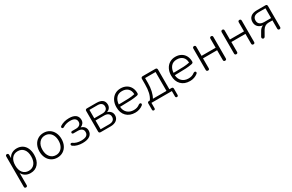

<svg xmlns="http://www.w3.org/2000/svg" viewBox="170 -1847 5145 3386"><g transform="rotate(-30 2742.5 -154.0)"><path d="M77 155V-460Q77 -475 84.5 -483.5Q92 -492 106 -492Q120 -492 128 -483.5Q136 -475 136 -460V-394Q158 -441 202.5 -467.5Q247 -494 306 -494Q371 -494 419 -463.5Q467 -433 493 -376Q519 -319 519 -243Q519 -127 461.5 -59.5Q404 8 306 8Q247 8 202.5 -18.5Q158 -45 136 -91V155Q136 186 106 186Q77 186 77 155ZM459 -243Q459 -337 415.5 -389.5Q372 -442 297 -442Q222 -442 178.5 -389.5Q135 -337 135 -243Q135 -149 178.5 -96Q222 -43 297 -43Q372 -43 415.5 -96Q459 -149 459 -243Z M627 -243Q627 -315 655 -372.5Q683 -430 734.5 -462Q786 -494 852 -494Q918 -494 969 -462Q1020 -430 1048 -373Q1076 -316 1076 -243Q1076 -170 1048 -113Q1020 -56 969 -24Q918 8 852 8Q785 8 734 -24Q683 -56 655 -113Q627 -170 627 -243ZM1016 -243Q1016 -302 995.5 -347.5Q975 -393 937.5 -417.5Q900 -442 852 -442Q778 -442 733 -387.5Q688 -333 688 -243Q688 -153 733 -98Q778 -43 852 -43Q900 -43 937.5 -68Q975 -93 995.5 -138Q1016 -183 1016 -243Z M1180 -43Q1164 -53 1164 -70Q1164 -80 1170.5 -87Q1177 -94 1187 -94Q1197 -94 1207 -87Q1269 -42 1363 -42Q1438 -42 1471.5 -65.5Q1505 -89 1505 -135Q1505 -177 1476.5 -199.5Q1448 -222 1395 -222H1309Q1296 -222 1288.5 -228.5Q1281 -235 1281 -246Q1281 -257 1288.5 -263.5Q1296 -270 1309 -270H1386Q1433 -270 1461 -292.5Q1489 -315 1489 -354Q1489 -396 1459 -419.5Q1429 -443 1367 -443Q1281 -443 1217 -402Q1207 -396 1197 -396Q1186 -396 1179.5 -403Q1173 -410 1173 -420Q1173 -436 1189 -445Q1266 -494 1371 -494Q1459 -494 1504 -458.5Q1549 -423 1549 -357Q1549 -320 1527.5 -291.5Q1506 -263 1469 -249Q1513 -238 1539 -207.5Q1565 -177 1565 -133Q1565 -67 1514 -29.5Q1463 8 1364 8Q1310 8 1261 -5.5Q1212 -19 1180 -43Z M1699 -33V-452Q1699 -468 1708 -476.5Q1717 -485 1733 -485H1924Q2087 -485 2087 -357Q2087 -319 2065.5 -290.5Q2044 -262 2007 -249Q2051 -238 2077 -207Q2103 -176 2103 -133Q2103 -71 2058 -35.5Q2013 0 1932 0H1733Q1717 0 1708 -8.5Q1699 -17 1699 -33ZM2043 -135Q2043 -178 2014.5 -201Q1986 -224 1932 -224H1758V-45H1932Q1986 -45 2014.5 -68Q2043 -91 2043 -135ZM2028 -355Q2028 -395 2001 -417.5Q1974 -440 1924 -440H1758V-269H1924Q1973 -269 2000.5 -291.5Q2028 -314 2028 -355Z M2193 -241Q2193 -316 2222 -373.5Q2251 -431 2302.5 -462.5Q2354 -494 2421 -494Q2485 -494 2534.5 -467Q2584 -440 2611.5 -390Q2639 -340 2639 -273Q2639 -255 2630 -247.5Q2621 -240 2601 -236Q2541 -225 2477 -221.5Q2413 -218 2309 -217L2253 -216Q2258 -137 2308 -91Q2358 -45 2436 -45Q2474 -45 2503.5 -54.5Q2533 -64 2564 -88Q2575 -94 2583 -94Q2594 -94 2601.5 -87Q2609 -80 2609 -69Q2609 -56 2595 -45Q2564 -20 2523 -6Q2482 8 2437 8Q2325 8 2259 -58.5Q2193 -125 2193 -241ZM2300 -264Q2402 -265 2462.5 -268Q2523 -271 2582 -284Q2580 -359 2536.5 -399.5Q2493 -440 2420 -440Q2343 -440 2301.5 -391.5Q2260 -343 2254 -264Z M2714 107V-18Q2714 -34 2722.5 -42Q2731 -50 2746 -50H2763Q2800 -102 2816.5 -172Q2833 -242 2833 -339V-450Q2833 -467 2842.5 -476Q2852 -485 2868 -485H3126Q3143 -485 3152 -476Q3161 -467 3161 -450V-50H3204Q3219 -50 3227.5 -42Q3236 -34 3236 -18V107Q3236 136 3209 136Q3183 136 3183 107V0H2767V107Q2767 136 2741 136Q2714 136 2714 107ZM3102 -50V-435H2889V-333Q2889 -251 2872.5 -176.5Q2856 -102 2826 -50Z M3308 -241Q3308 -316 3337 -373.5Q3366 -431 3417.5 -462.5Q3469 -494 3536 -494Q3600 -494 3649.5 -467Q3699 -440 3726.5 -390Q3754 -340 3754 -273Q3754 -255 3745 -247.5Q3736 -240 3716 -236Q3656 -225 3592 -221.5Q3528 -218 3424 -217L3368 -216Q3373 -137 3423 -91Q3473 -45 3551 -45Q3589 -45 3618.5 -54.5Q3648 -64 3679 -88Q3690 -94 3698 -94Q3709 -94 3716.5 -87Q3724 -80 3724 -69Q3724 -56 3710 -45Q3679 -20 3638 -6Q3597 8 3552 8Q3440 8 3374 -58.5Q3308 -125 3308 -241ZM3415 -264Q3517 -265 3577.5 -268Q3638 -271 3697 -284Q3695 -359 3651.5 -399.5Q3608 -440 3535 -440Q3458 -440 3416.5 -391.5Q3375 -343 3369 -264Z M3886 -25V-460Q3886 -475 3894.5 -483.5Q3903 -492 3917 -492Q3931 -492 3939 -483.5Q3947 -475 3947 -460V-276H4234V-460Q4234 -475 4242 -483.5Q4250 -492 4264 -492Q4279 -492 4287 -483.5Q4295 -475 4295 -460V-25Q4295 6 4264 6Q4250 6 4242 -2Q4234 -10 4234 -25V-225H3947V-25Q3947 6 3917 6Q3903 6 3894.5 -2Q3886 -10 3886 -25Z M4463 -25V-460Q4463 -475 4471.5 -483.5Q4480 -492 4494 -492Q4508 -492 4516 -483.5Q4524 -475 4524 -460V-276H4811V-460Q4811 -475 4819 -483.5Q4827 -492 4841 -492Q4856 -492 4864 -483.5Q4872 -475 4872 -460V-25Q4872 6 4841 6Q4827 6 4819 -2Q4811 -10 4811 -25V-225H4524V-25Q4524 6 4494 6Q4480 6 4471.5 -2Q4463 -10 4463 -25Z M5342 -24V-193H5263Q5183 -193 5139 -117L5079 -12Q5069 6 5051 6Q5039 6 5029.5 -3Q5020 -12 5020 -24Q5020 -33 5024 -40L5079 -135Q5092 -158 5112.5 -175.5Q5133 -193 5155 -201Q5092 -209 5057 -246Q5022 -283 5022 -342Q5022 -409 5066 -447Q5110 -485 5195 -485H5368Q5384 -485 5392.5 -476.5Q5401 -468 5401 -452V-24Q5401 -10 5393.5 -2Q5386 6 5372 6Q5358 6 5350 -2Q5342 -10 5342 -24ZM5342 -240V-439H5206Q5144 -439 5113 -413.5Q5082 -388 5082 -340Q5082 -292 5113 -266Q5144 -240 5206 -240Z"/></g></svg>

Font: SN Pro Light
Style: Regular
Weight: 300
Designer: Tobias Whetton
Foundry: Supernotes
Version: Version 1.002